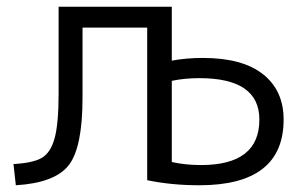

<svg xmlns="http://www.w3.org/2000/svg" viewBox="-20 -540 902 570"><path d="M490 -300V-59Q530 -50 577 -50Q750 -50 750 -185Q750 -308 572 -308Q528 -308 490 -300ZM490 -360Q533 -368 582 -368Q700 -368 761 -319.5Q822 -271 822 -185Q822 10 572 10Q489 10 417 -5V-458H225V-250Q225 -102 184 -49.5Q143 3 27 10L20 -53Q77 -56 103.5 -71Q130 -86 142 -129Q154 -172 154 -263V-520H490Z"/></svg>

Font: Mplus 1p
Style: Regular
Weight: 400
Version: Version 1.061